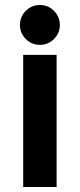

<svg xmlns="http://www.w3.org/2000/svg" viewBox="-20 -750 320 770"><path d="M73 -530H207V0H73ZM140 -570Q107 -570 83.5 -593.5Q60 -617 60 -650Q60 -683 83.5 -706.5Q107 -730 140 -730Q173 -730 196.5 -706.5Q220 -683 220 -650Q220 -617 196.5 -593.5Q173 -570 140 -570Z"/></svg>

Font: 
Style: 㨦
Weight: 700
Designer: A.Korolkova, Vitaly Kuzmin
Foundry: ParaType Ltd
Version: Version 2.000